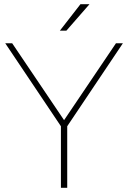

<svg xmlns="http://www.w3.org/2000/svg" viewBox="-20 -894 610 914"><path d="M300 -293V0H270V-293L5 -688H38L285 -322L532 -688H565ZM363 -874H406L296 -748Q296 -748 293 -748Q290 -748 285 -748Q280 -748 275.5 -748Q271 -748 268 -748Q265 -748 265 -748Z"/></svg>

Font: Roundo Variable
Style: Regular
Weight: 200
Designer: Shiva Nallaperumal
Foundry: Indian Type Foundry
Version: Version 2.000